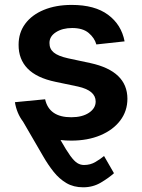

<svg xmlns="http://www.w3.org/2000/svg" viewBox="-20 -573 590 797"><path d="M497.2 -401.3 380 -388.5Q372.5 -415.5 348.2 -436.1Q323.9 -456.7 279.5 -456.7Q239.3 -456.7 212.2 -439.3Q185 -421.9 185.4 -394.2Q185 -370.4 202.9 -355.3Q220.9 -340.2 262.4 -331L355.5 -311.1Q508.5 -277.7 508.9 -163.4Q508.9 -111.9 479 -72.6Q449.2 -33.4 396.7 -11.4Q344.1 10.7 275.9 10.7Q252.5 10.7 231.2 8.2Q255.7 51.5 271.8 73.7Q288 95.9 301 103.9Q313.9 111.9 328.8 111.9Q355.1 111.9 376.1 99.4Q397 87 411.9 74.6L453.1 146Q431.5 165.5 398.6 185Q365.8 204.5 325.3 204.5Q285.5 204.5 255.7 187Q225.9 169.4 202.6 140.1Q179.3 110.8 159.1 75.6L75.6 -68.2Q49.4 -102.6 41.9 -148.8L167.3 -160.9Q183.9 -86.3 275.6 -86.3Q321.4 -86.3 349.3 -104.9Q377.1 -123.6 377.1 -151.6Q377.1 -197.4 303.6 -213.8L210.6 -233.3Q132.1 -249.6 94.5 -288.5Q56.8 -327.4 57.2 -387.1Q57.2 -437.5 84.9 -474.6Q112.6 -511.7 162.3 -532.1Q212 -552.6 277.7 -552.6Q373.6 -552.6 428.8 -511.5Q484 -470.5 497.2 -401.3Z"/></svg>

Font: Inter UI Semi Bold
Style: Regular
Weight: 600
Designer: Rasmus Andersson
Foundry: rsms
Version: 3.2;8d6f07862